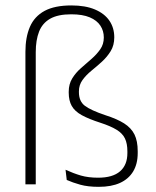

<svg xmlns="http://www.w3.org/2000/svg" viewBox="-20 -696 588 725"><path d="M76 -500.5Q76 -555.5 93 -594.8Q110 -634 148.2 -654.8Q186.5 -675.5 249.5 -675.5Q302.5 -675.5 338.5 -660.2Q374.5 -645 393 -618Q411.5 -591 411.5 -555Q411.5 -525 398 -503Q384.5 -481 364.8 -463Q345 -445 325 -428.8Q305 -412.5 291.5 -393.8Q278 -375 278 -351V-348Q278 -313.5 300.5 -296.5Q323 -279.5 378 -261Q422 -247 448.8 -230Q475.5 -213 487.8 -188.2Q500 -163.5 500 -125V-118Q500 -77 482.8 -48.5Q465.5 -20 433 -5.2Q400.5 9.5 353 9.5Q312 9.5 283.2 1.5Q254.5 -6.5 232 -16.5L227.5 -55Q257 -41.5 285.2 -33.2Q313.5 -25 350.5 -25Q405.5 -25 433.2 -49Q461 -73 461 -118V-124.5Q461 -154 451.8 -173.2Q442.5 -192.5 420 -206.2Q397.5 -220 359 -232.5Q315.5 -246.5 289 -261Q262.5 -275.5 251 -295.8Q239.5 -316 239.5 -346.5V-349.5Q239.5 -378.5 252.8 -400Q266 -421.5 286 -439Q306 -456.5 325.5 -473.5Q345 -490.5 358.5 -509.8Q372 -529 372 -554.5Q372 -579.5 359 -599.2Q346 -619 319 -630.5Q292 -642 249 -642Q198.5 -642 169.2 -625.2Q140 -608.5 127.5 -576.5Q115 -544.5 115 -499V0H76Z"/></svg>

Font: Anek Telugu Medium ExtraLight
Style: Regular
Weight: 250
Version: Version 1.003